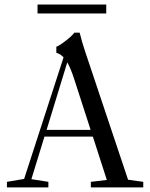

<svg xmlns="http://www.w3.org/2000/svg" viewBox="-20 -819 656 839"><path d="M144 -760.3V-799.3H444.3V-760.3ZM10.3 0V-24.4L85.4 -37.1L257.8 -568.4Q244.6 -583 226.1 -588.4V-614.7Q240.2 -619.6 268.8 -642.1Q297.4 -664.6 304.7 -676.3H328.1Q337.4 -637.7 351.1 -596.7L539.6 -33.7L606 -24.4V0H377V-24.4L446.8 -32.7L385.7 -222.2H174.3L117.2 -36.1L191.4 -24.4V0ZM303.2 -476.6Q288.6 -521.5 273.9 -546.4L183.6 -251.5H376Z"/></svg>

Font: Elstob 18pt
Style: Regular
Weight: 400
Designer: Peter S. Baker
Version: Version 1.015